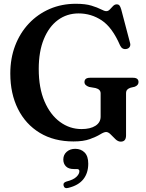

<svg xmlns="http://www.w3.org/2000/svg" viewBox="-20 -734 774 1016"><path d="M647 -17.5Q647 15.5 619 15.5Q604.5 15.5 591.2 2.8Q578 -10 565.5 -22.8Q553 -35.5 541.5 -35.5Q530.5 -35.5 510.2 -23Q490 -10.5 455.8 2Q421.5 14.5 369 14.5Q265.5 14.5 190.5 -31Q115.5 -76.5 75 -157.5Q34.5 -238.5 34.5 -345Q34.5 -425 60.2 -492.5Q86 -560 133 -609.8Q180 -659.5 243.2 -686.8Q306.5 -714 381 -714Q432 -714 463.8 -704.2Q495.5 -694.5 514 -684.8Q532.5 -675 542.5 -675Q553 -675 561.2 -684Q569.5 -693 578.2 -702Q587 -711 597.5 -711Q607 -711 612 -705.2Q617 -699.5 621.5 -684L668.5 -505.5Q671.5 -494 666 -485.5Q660.5 -477 649.5 -475Q626.5 -470.5 615.5 -493.5Q574.5 -588.5 518.8 -625.8Q463 -663 396 -663Q334 -663 286.5 -628Q239 -593 212 -527.2Q185 -461.5 185 -369Q185 -268.5 215.5 -197.5Q246 -126.5 297.5 -88.8Q349 -51 411.5 -51Q458 -51 485.2 -68.5Q512.5 -86 512.5 -117V-240Q512.5 -261 486 -268L451.5 -274Q427 -282.5 427 -299.5Q427 -322.5 456.5 -322.5H684Q713 -322.5 713 -299.5Q713 -283 693 -275L671.5 -270Q660 -266.5 653.5 -259.8Q647 -253 647 -240ZM370.5 160.5Q342.5 160.5 328.8 146.2Q315 132 315 110Q315 85 333 69.2Q351 53.5 378 53.5Q408.5 53.5 427.8 73Q447 92.5 447 132Q447 181.5 421.2 214.2Q395.5 247 342 260Q321 266 316.5 248.5Q312.5 232 332 226.5Q368 217.5 384 202.2Q400 187 400 172Q400 160.5 387 160.5Z"/></svg>

Font: Fraunces 72pt Soft SemiBold
Style: Regular
Weight: 600
Version: Version 1.000;[b76b70a41]